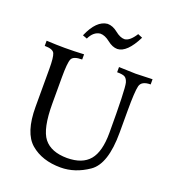

<svg xmlns="http://www.w3.org/2000/svg" viewBox="-164 -1051 1073 1190"><g transform="rotate(20 372.5 -455.5)"><path d="M371.6 15.6Q249.5 15.6 173.8 -49.1Q98.1 -113.8 98.1 -285.2V-535.6Q98.1 -610.4 87.6 -634.8Q77.1 -659.2 22.5 -659.2V-693.4Q91.3 -689.9 143.1 -689.9Q204.1 -689.9 269.5 -693.4V-659.2Q211.9 -659.2 200.4 -633.8Q189 -608.4 189 -513.7V-339.4Q189 -173.3 236.3 -113.5Q283.7 -53.7 389.2 -53.2Q489.7 -53.7 536.6 -109.6Q583.5 -165.5 583.5 -290Q583.5 -576.7 572.8 -617.7Q565.9 -641.6 552.2 -650.4Q538.6 -659.2 500 -659.2V-693.4Q584.5 -689.9 610.4 -689.9Q636.7 -689.9 721.2 -693.4V-659.2Q661.1 -659.2 651.9 -621.1Q642.6 -583 642.6 -459V-312.5Q642.6 -105.5 554.7 -44.9Q466.8 15.6 371.6 15.6ZM252 -791 222.7 -801.8Q271 -914.6 342.8 -920.9Q377 -920.9 410.2 -894Q443.4 -867.2 471.7 -867.2Q506.3 -869.1 542 -925.8L572.3 -913.1Q514.2 -796.9 451.2 -794.9Q418.9 -794.9 385.3 -821.8Q351.6 -848.6 321.3 -848.6Q276.9 -843.8 252 -791Z"/></g></svg>

Font: Kelvinch
Style: Regular
Weight: 400
Designer: Paul James MIller
Foundry: High-Logic / Made with FontCreator
Version: Version 3.30 September 23, 2016